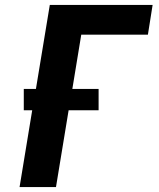

<svg xmlns="http://www.w3.org/2000/svg" viewBox="-20 -755 640 775"><path d="M59 0 110 -310H76V-396H125L181 -735H596L577 -615H308L272 -396H378V-310H257L206 0Z"/></svg>

Font: Iosevka SS04 Heavy Extended
Style: Italic
Weight: 900
Width: 7
Italic angle: -9°
Monospace: yes
Designer: Belleve Invis
Foundry: Belleve Invis
Version: Version 19.0.0; ttfautohint (v1.8.4)